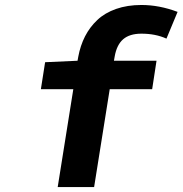

<svg xmlns="http://www.w3.org/2000/svg" viewBox="-20 -755 737 775"><path d="M212.9 0 275.9 -395H145L162.1 -503.9L293 -509.8L295.9 -525.9Q304.2 -570.8 323.2 -608.2Q342.3 -645.5 372.8 -674.3Q403.3 -703.1 448.7 -719Q494.1 -734.9 550.8 -734.9Q623 -734.9 696.8 -707L651.9 -599.1Q607.9 -619.1 550.8 -619.1Q503.4 -619.1 477.3 -596.7Q451.2 -574.2 442.9 -526.9L439.9 -509.8H611.8L594.2 -395H422.9L359.9 0Z"/></svg>

Font: Office Code Pro D Bold Italic
Style: Regular
Weight: 700
Italic angle: -9°
Designer: Nathan Rutzky & Paul D. Hunt
Foundry: Adobe Systems Incorporated
Version: Version 1.004;PS 001.004;hotconv 1.0.70;makeotf.lib2.5.58329